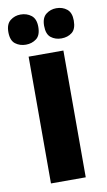

<svg xmlns="http://www.w3.org/2000/svg" viewBox="-107 -741 435 783"><g transform="rotate(-10 110.5 -350.0)"><path d="M39 0V-525H183V0ZM184 -575Q159 -575 141 -589Q123 -603 123 -638Q123 -671 141.5 -685.5Q160 -700 184 -700Q210 -700 228 -685.5Q246 -671 246 -638Q246 -603 228 -589Q210 -575 184 -575ZM37 -575Q12 -575 -6.5 -589Q-25 -603 -25 -638Q-25 -671 -6.5 -685.5Q12 -700 36 -700Q62 -700 80.5 -685.5Q99 -671 99 -638Q99 -603 80.5 -589Q62 -575 37 -575Z"/></g></svg>

Font: Bricolage Grotesque 96pt Bricolage Grotesque 48pt Regular
Style: Bold
Weight: 700
Designer: Mathieu Triay
Foundry: Atelier Triay
Version: Version 1.001; ttfautohint (v1.8.4.7-5d5b);gftools[0.9.33.de